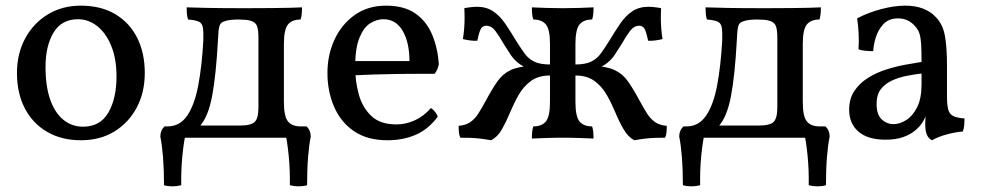

<svg xmlns="http://www.w3.org/2000/svg" viewBox="-20 -487 3471 679"><path d="M266 9Q198 9 147 -20.5Q96 -50 68 -103.5Q40 -157 40 -229Q40 -297 69 -351Q98 -405 149 -436Q200 -467 266 -467Q337 -467 387.5 -437Q438 -407 465 -353.5Q492 -300 492 -229Q492 -160 463.5 -106.5Q435 -53 384.5 -22Q334 9 266 9ZM274 -39Q334 -39 363 -88.5Q392 -138 392 -217Q392 -279 373.5 -324.5Q355 -370 324 -394.5Q293 -419 256 -419Q198 -419 169.5 -372Q141 -325 141 -250Q141 -182 157.5 -135Q174 -88 204 -63.5Q234 -39 274 -39Z M575 0V-40H649L659 -43H828Q868 -43 881 -56Q894 -69 894 -108V-352Q894 -380 889.5 -393Q885 -406 873 -411Q862 -416 847 -417Q832 -418 822 -418Q808 -418 795 -416.5Q782 -415 772 -411Q763 -408 759 -401.5Q755 -395 753.5 -382.5Q752 -370 751 -348Q744 -220 730 -146.5Q716 -73 686 -40H573Q616 -40 642 -78Q668 -116 681 -184.5Q694 -253 699 -343Q700 -374 697.5 -389.5Q695 -405 683 -410.5Q671 -416 645 -418Q642 -427 641 -438.5Q640 -450 640 -461Q667 -460 716.5 -459Q766 -458 851 -458Q908 -458 945 -458.5Q982 -459 1006 -459.5Q1030 -460 1048 -461Q1048 -448 1047 -437.5Q1046 -427 1043 -418Q1013 -418 998.5 -400.5Q984 -383 984 -331V-127Q984 -75 998.5 -57.5Q1013 -40 1043 -40V0ZM1005 168Q1006 115 1001 63.5Q996 12 987 -26V-40H1064Q1079 -26 1079 -4Q1073 25 1069.5 68.5Q1066 112 1066 168Q1052 172 1036 172Q1020 172 1005 168ZM621 168Q606 172 590 172Q574 172 560 168Q560 112 556.5 68.5Q553 25 547 -4Q547 -26 562 -40H639V-26Q630 12 625 63.5Q620 115 621 168Z M1350 9Q1279 9 1232 -23Q1185 -55 1161.5 -109.5Q1138 -164 1138 -229Q1138 -293 1163 -347Q1188 -401 1234.5 -434Q1281 -467 1345 -467Q1410 -467 1449.5 -439Q1489 -411 1508.5 -364Q1528 -317 1532 -260Q1528 -240 1517 -226Q1500 -226 1466 -226Q1432 -226 1389 -225.5Q1346 -225 1301 -223.5Q1256 -222 1216 -220V-271H1428Q1428 -337 1404 -378Q1380 -419 1336 -419Q1312 -419 1289 -404.5Q1266 -390 1251 -353Q1236 -316 1236 -250Q1236 -201 1248.5 -154.5Q1261 -108 1292.5 -77.5Q1324 -47 1382 -47Q1415 -47 1447 -61.5Q1479 -76 1504 -105Q1512 -100 1519 -91Q1526 -82 1528 -74Q1494 -29 1449.5 -10Q1405 9 1350 9Z M2223 9Q2201 -3 2185.5 -29.5Q2170 -56 2156.5 -88.5Q2143 -121 2126 -151Q2109 -181 2082.5 -200.5Q2056 -220 2015 -220V-259Q2050 -259 2070.5 -269Q2091 -279 2104.5 -297.5Q2118 -316 2133 -340Q2154 -375 2173 -403Q2192 -431 2216 -447Q2240 -463 2273 -463Q2283 -463 2296 -461.5Q2309 -460 2318 -458Q2317 -442 2317 -423.5Q2317 -405 2318.5 -386Q2320 -367 2323 -349Q2313 -346 2297.5 -344Q2282 -342 2272 -343Q2265 -377 2258.5 -386.5Q2252 -396 2241 -396Q2222 -396 2208 -377.5Q2194 -359 2177 -329Q2164 -308 2153.5 -292.5Q2143 -277 2127.5 -264.5Q2112 -252 2085 -241L2076 -255Q2126 -252 2154 -239Q2182 -226 2201 -199Q2220 -172 2243 -129Q2257 -103 2269 -84.5Q2281 -66 2297 -55Q2313 -44 2338 -42Q2338 -29 2337 -18.5Q2336 -8 2332 0Q2313 0 2297 0.5Q2281 1 2263.5 3Q2246 5 2223 9ZM1717 9Q1694 5 1676.5 3Q1659 1 1643 0.5Q1627 0 1608 0Q1604 -8 1603 -18.5Q1602 -29 1602 -42Q1627 -44 1643 -55Q1659 -66 1671 -84.5Q1683 -103 1697 -129Q1720 -172 1739 -199Q1758 -226 1785.5 -239Q1813 -252 1864 -255L1855 -241Q1828 -252 1812.5 -264.5Q1797 -277 1786.5 -292.5Q1776 -308 1763 -329Q1746 -359 1732 -377.5Q1718 -396 1699 -396Q1688 -396 1681.5 -386.5Q1675 -377 1668 -343Q1658 -342 1642.5 -344Q1627 -346 1617 -349Q1620 -367 1621.5 -386Q1623 -405 1623 -423.5Q1623 -442 1622 -458Q1631 -460 1644 -461.5Q1657 -463 1667 -463Q1700 -463 1724 -447Q1748 -431 1767 -403Q1786 -375 1807 -340Q1822 -316 1835.5 -297.5Q1849 -279 1869.5 -269Q1890 -259 1925 -259V-220Q1884 -220 1857.5 -200.5Q1831 -181 1814 -151Q1797 -121 1783.5 -88.5Q1770 -56 1755 -29.5Q1740 -3 1717 9ZM1861 3Q1861 -10 1862 -20.5Q1863 -31 1866 -40Q1896 -40 1910.5 -57.5Q1925 -75 1925 -127V-331Q1925 -383 1910.5 -400.5Q1896 -418 1866 -418Q1863 -427 1862 -437.5Q1861 -448 1861 -461Q1883 -460 1911 -459Q1939 -458 1970 -458Q2001 -458 2029 -459Q2057 -460 2079 -461Q2079 -448 2078 -437.5Q2077 -427 2074 -418Q2044 -418 2029.5 -400.5Q2015 -383 2015 -331V-127Q2015 -75 2029.5 -57.5Q2044 -40 2074 -40Q2077 -31 2078 -20.5Q2079 -10 2079 3Q2057 2 2029 1Q2001 0 1970 0Q1939 0 1911 1Q1883 2 1861 3Z M2410 0V-40H2484L2494 -43H2663Q2703 -43 2716 -56Q2729 -69 2729 -108V-352Q2729 -380 2724.5 -393Q2720 -406 2708 -411Q2697 -416 2682 -417Q2667 -418 2657 -418Q2643 -418 2630 -416.5Q2617 -415 2607 -411Q2598 -408 2594 -401.5Q2590 -395 2588.5 -382.5Q2587 -370 2586 -348Q2579 -220 2565 -146.5Q2551 -73 2521 -40H2408Q2451 -40 2477 -78Q2503 -116 2516 -184.5Q2529 -253 2534 -343Q2535 -374 2532.5 -389.5Q2530 -405 2518 -410.5Q2506 -416 2480 -418Q2477 -427 2476 -438.5Q2475 -450 2475 -461Q2502 -460 2551.5 -459Q2601 -458 2686 -458Q2743 -458 2780 -458.5Q2817 -459 2841 -459.5Q2865 -460 2883 -461Q2883 -448 2882 -437.5Q2881 -427 2878 -418Q2848 -418 2833.5 -400.5Q2819 -383 2819 -331V-127Q2819 -75 2833.5 -57.5Q2848 -40 2878 -40V0ZM2840 168Q2841 115 2836 63.5Q2831 12 2822 -26V-40H2899Q2914 -26 2914 -4Q2908 25 2904.5 68.5Q2901 112 2901 168Q2887 172 2871 172Q2855 172 2840 168ZM2456 168Q2441 172 2425 172Q2409 172 2395 168Q2395 112 2391.5 68.5Q2388 25 2382 -4Q2382 -26 2397 -40H2474V-26Q2465 12 2460 63.5Q2455 115 2456 168Z M3276 9Q3265 4 3258.5 -9Q3252 -22 3252 -50Q3252 -59 3253 -71.5Q3254 -84 3257 -94H3259Q3256 -78 3245.5 -59.5Q3235 -41 3218 -27Q3201 -12 3175 -2.5Q3149 7 3112 7Q3049 7 3016 -21.5Q2983 -50 2983 -99Q2983 -138 3001.5 -165.5Q3020 -193 3049.5 -211.5Q3079 -230 3113.5 -241Q3148 -252 3181 -258Q3214 -264 3239 -268Q3239 -309 3237.5 -332Q3236 -355 3231.5 -368.5Q3227 -382 3218 -392Q3206 -407 3190.5 -414.5Q3175 -422 3156 -422Q3123 -422 3104 -401.5Q3085 -381 3077 -354Q3069 -327 3068 -306Q3057 -306 3040 -307.5Q3023 -309 3016 -313Q3018 -338 3016.5 -369Q3015 -400 3011 -422Q3051 -443 3097 -455Q3143 -467 3181 -467Q3218 -467 3244.5 -456.5Q3271 -446 3287 -429Q3313 -404 3321 -363.5Q3329 -323 3329 -256V-146Q3329 -118 3333 -101Q3337 -84 3350.5 -77Q3364 -70 3391 -68Q3391 -58 3390 -45Q3389 -32 3385 -22Q3360 -20 3329.5 -12Q3299 -4 3276 9ZM3140 -48Q3162 -48 3185 -62.5Q3208 -77 3223.5 -108Q3239 -139 3239 -189V-227Q3213 -224 3185.5 -218.5Q3158 -213 3134 -202Q3110 -191 3095 -171.5Q3080 -152 3080 -119Q3080 -82 3098 -65Q3116 -48 3140 -48Z"/></svg>

Font: Vollkorn
Style: Regular
Weight: 400
Designer: Friedrich Althausen
Foundry: Friedrich Althausen
Version: Version 4.104